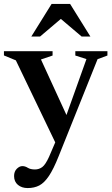

<svg xmlns="http://www.w3.org/2000/svg" viewBox="-22 -690 570 975"><path d="M118.5 265Q88.5 265 69 248.8Q49.5 232.5 49.5 204Q49.5 181 63.2 167.2Q77 153.5 91.5 153.5Q105.5 153.5 119 162Q132.5 170.5 155.5 170.5Q176.5 170.5 192.8 158.2Q209 146 227 106.5L258.5 33L58.5 -383.5L-2 -408.5V-430H245V-408L186 -388L315.5 -106L417 -390L360.5 -408V-430H523.5V-408L473.5 -389.5L276 103Q250 168.5 226.5 203.5Q203 238.5 177.5 251.8Q152 265 118.5 265ZM137 -504.5 240 -670H334L437 -504.5H392.5L287 -594L181.5 -504.5Z"/></svg>

Font: Newsreader Text SemiBold
Style: Regular
Weight: 600
Designer: Hugues Gentile
Foundry: Production Type
Version: Version 1.001